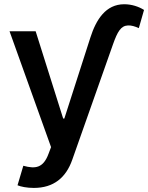

<svg xmlns="http://www.w3.org/2000/svg" viewBox="-20 -695 709 919"><path d="M142 204.5C236.2 204.5 295.8 155.9 326 69.2L521 -483.3C542.3 -543.3 558.6 -571.7 592.3 -573.2C608.3 -574.2 626.8 -568.5 644.5 -560.4L669.4 -647.4C644.2 -663.4 610.4 -674.7 574.6 -674.7C486.2 -674.7 440 -601.2 412.6 -515.3L288 -127.8H282.3L150.6 -545.5H25.6L224.4 9.2L212 41.9C186.8 109.4 149.1 114.3 91.6 98.4L63.9 191.8C79.2 198.5 108.7 204.5 142 204.5Z"/></svg>

Font: Magic Ui Pro Semi Bold
Style: Regular
Weight: 600
Designer: Stefan Endress, Andreas Faust
Version: Version 1.000;FEAKit 1.0